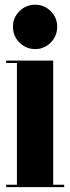

<svg xmlns="http://www.w3.org/2000/svg" viewBox="-20 -774 290 794"><path d="M125.5 -571Q87.5 -571 60.5 -598Q33.5 -625 33.5 -663.5Q33.5 -701 60.5 -727.8Q87.5 -754.5 125.5 -754.5Q163 -754.5 189.8 -727.8Q216.5 -701 216.5 -663.5Q216.5 -625 189.8 -598Q163 -571 125.5 -571ZM5.5 0V-10H50V-513.5H5.5V-523.5H200V-10H245.5V0Z"/></svg>

Font: Imbue 100pt Black
Style: Regular
Weight: 900
Designer: Tyler Finck
Foundry: Etcetera Type Company
Version: Version 1.102; ttfautohint (v1.8.3)